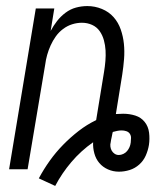

<svg xmlns="http://www.w3.org/2000/svg" viewBox="-20 -558 540 633"><path d="M162 55 108 30Q124 0 144 -28Q164 -56 188 -80.5Q212 -105 239 -126Q266 -147 297 -162L323 -321Q326 -339 327.5 -357Q329 -375 328 -392Q327 -409 322.5 -425.5Q318 -442 308.5 -455.5Q299 -469 283.5 -476Q268 -483 250 -483Q234 -483 218 -478Q202 -473 188 -462.5Q174 -452 164 -438Q154 -424 147 -408.5Q140 -393 135.5 -377Q131 -361 129 -345L71 0H10L98 -530H159L147 -456Q156 -473 168 -488.5Q180 -504 196 -516Q212 -528 230.5 -533Q249 -538 268 -538Q293 -538 316 -528.5Q339 -519 354.5 -501.5Q370 -484 378 -461Q386 -438 388.5 -413.5Q391 -389 389 -363.5Q387 -338 383 -312L362 -182Q368 -182 374 -182.5Q380 -183 386 -183Q407 -183 426 -177Q445 -171 457 -156Q469 -141 471.5 -120.5Q474 -100 471 -80Q468 -62 460.5 -45Q453 -28 439 -15.5Q425 -3 407.5 2.5Q390 8 372 8Q353 8 336 0.5Q319 -7 307.5 -20.5Q296 -34 291 -52.5Q286 -71 287 -89Q247 -61 215.5 -24Q184 13 162 55ZM372 -47Q379 -47 386.5 -50.5Q394 -54 399 -60Q404 -66 407 -73Q410 -80 411 -88Q412 -96 412 -103.5Q412 -111 408 -117Q404 -123 396.5 -125.5Q389 -128 381 -128Q374 -128 366.5 -126.5Q359 -125 352 -123L351 -120Q350 -113 348 -105Q346 -97 345 -89Q343 -82 344 -74.5Q345 -67 348.5 -61Q352 -55 358 -51Q364 -47 372 -47Z"/></svg>

Font: Iosevka Curly Light Oblique
Style: Regular
Weight: 300
Italic angle: -9°
Monospace: yes
Designer: Belleve Invis
Foundry: Belleve Invis
Version: Version 11.1.0; ttfautohint (v1.8.3)